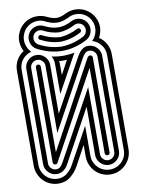

<svg xmlns="http://www.w3.org/2000/svg" viewBox="-104 -930 826 1127"><g transform="rotate(-10 308.5 -366.5)"><path d="M478 0Q478 6 473.5 10Q469 14 463 14Q458 14 453.5 10Q449 6 449 0V-510L166 7Q162 14 153 14Q148 14 143.5 10Q139 6 139 0V-567Q139 -573 143.5 -577Q148 -581 153 -581Q159 -581 163.5 -577Q168 -573 168 -567V-56L446 -568Q448 -573 453 -577Q458 -581 463 -581Q469 -581 473.5 -577Q478 -573 478 -567ZM506 -567Q506 -584 493.5 -596.5Q481 -609 463 -609Q449 -609 439.5 -600Q430 -591 423 -579L196 -166V-567Q196 -584 183.5 -596.5Q171 -609 153 -609Q136 -609 123.5 -596.5Q111 -584 111 -567V0Q111 18 123.5 30.5Q136 43 153 43Q168 43 178 33.5Q188 24 195 11L421 -400V0Q421 18 433.5 30.5Q446 43 463 43Q481 43 493.5 30.5Q506 18 506 0ZM534 0Q534 29 513 50Q492 71 463 71Q434 71 413 50Q392 29 392 0V-288L219 28Q209 46 192 58.5Q175 71 153 71Q124 71 103 50Q82 29 82 0V-567Q82 -596 103 -617Q124 -638 153 -638Q182 -638 203 -617Q224 -596 224 -567V-276L396 -589Q407 -609 423.5 -623.5Q440 -638 463 -638Q492 -638 513 -617Q534 -596 534 -567ZM230 -797Q271 -776 309.5 -775.5Q348 -775 390 -797Q417 -811 444.5 -802.5Q472 -794 486 -768Q499 -742 490.5 -714Q482 -686 456 -673Q385 -636 311.5 -635.5Q238 -635 164 -673Q151 -679 142 -690Q133 -701 129 -714Q125 -727 126 -741Q127 -755 134 -768Q148 -794 175.5 -802.5Q203 -811 230 -797ZM404 -773Q384 -762 359.5 -754.5Q335 -747 310 -746Q285 -747 260.5 -754.5Q236 -762 216 -773Q200 -781 183.5 -775.5Q167 -770 159 -755Q151 -739 156 -722.5Q161 -706 176 -697Q208 -680 242 -671Q276 -662 310 -661Q344 -662 378 -671Q412 -680 444 -697Q459 -706 464 -722.5Q469 -739 461 -755Q453 -770 436.5 -775.5Q420 -781 404 -773ZM417 -748Q430 -753 436 -741Q438 -736 436.5 -730.5Q435 -725 430 -723Q372 -692 310 -690Q248 -692 190 -723Q185 -725 183.5 -730.5Q182 -736 184 -741Q190 -753 203 -748Q227 -735 254.5 -727Q282 -719 310 -717Q338 -719 365.5 -727Q393 -735 417 -748ZM256 -847Q285 -833 308.5 -832Q332 -831 364 -847Q388 -859 413 -861Q438 -863 461 -856Q484 -849 504 -833Q524 -817 536 -794Q552 -764 550.5 -732Q549 -700 534 -673Q560 -656 575.5 -628Q591 -600 591 -567V0Q591 26 581 49.5Q571 73 553.5 90.5Q536 108 513 118Q490 128 463 128Q437 128 413.5 118Q390 108 373 90.5Q356 73 346 49.5Q336 26 336 0V-70L274 44Q255 79 225 103.5Q195 128 153 128Q127 128 103.5 118Q80 108 63 90.5Q46 73 36 49.5Q26 26 26 0V-567Q26 -601 42 -629Q58 -657 85 -674Q70 -701 69 -732.5Q68 -764 84 -794Q96 -817 115.5 -833Q135 -849 158.5 -856Q182 -863 207 -861Q232 -859 256 -847ZM281 -496 326 -579Q315 -579 303 -578.5Q291 -578 280 -580Q280 -576 280.5 -573Q281 -570 281 -567ZM378 -822Q359 -813 342.5 -808.5Q326 -804 310 -804Q294 -804 277.5 -808.5Q261 -813 242 -822Q224 -832 204.5 -833.5Q185 -835 167 -829.5Q149 -824 133.5 -811.5Q118 -799 109 -781Q93 -751 99 -718Q105 -685 128 -662Q96 -654 75 -628Q54 -602 54 -567V0Q54 21 62 39Q70 57 83.5 70.5Q97 84 115 91.5Q133 99 153 99Q185 99 208.5 80Q232 61 246 35L364 -179V0Q364 21 372 39Q380 57 393.5 70.5Q407 84 425 91.5Q443 99 463 99Q505 99 534 70.5Q563 42 563 0V-567Q563 -601 542.5 -627Q522 -653 491 -662Q514 -684 520.5 -717.5Q527 -751 511 -781Q502 -799 486.5 -811.5Q471 -824 453 -829.5Q435 -835 415.5 -833.5Q396 -832 378 -822ZM253 -567Q253 -593 241 -614Q307 -599 377 -613L371 -603L253 -388Z"/></g></svg>

Font: Zschusch
Style: Regular
Weight: 400
Designer: Peter Wiegel
Foundry: Peter Wiegel